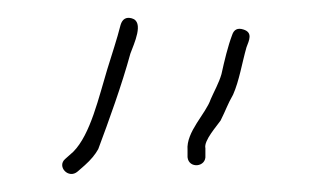

<svg xmlns="http://www.w3.org/2000/svg" viewBox="-20 -643 349 215"><path d="M210 -469V-477C207.9 -485.5 223.2 -502.3 227 -508C233.2 -520.3 234.6 -525.8 241 -537C247.9 -552.5 251 -572.5 256 -590C259 -597.9 263.4 -606.6 252.5 -610C246.2 -612 242 -610 240 -604C235.2 -591.3 231.3 -575 228 -560C225.1 -549.9 219.8 -540.8 216 -532C210.5 -515.6 188.3 -495.5 190 -475V-467C191.3 -453.7 211.3 -455.7 210 -469ZM67 -451 75 -458C81.7 -464 86.7 -470 90 -476C101.7 -507.3 116.5 -548.1 126 -583C129.9 -593.7 141.9 -618.7 127.5 -622.5C121.2 -624.2 117 -621.7 115 -615C110.9 -598.7 105.4 -582.7 100 -565C90.8 -534.9 81.4 -492.4 62 -473L53 -465C43.3 -456.7 56.7 -442 67 -451Z"/></svg>

Font: HoneyBee
Style: UltLit
Weight: 100
Foundry: Cannot Into Space Fonts
Version: Version 0.89